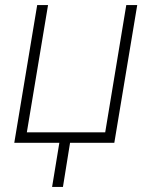

<svg xmlns="http://www.w3.org/2000/svg" viewBox="-20 -566 601 761"><path d="M218.8 -22H261.2L229.5 174.8H186.5ZM523.9 -545.9 433.1 0H36.6L127.4 -545.9H170.4L86.4 -41.5H397L480.5 -545.9Z"/></svg>

Font: Inter Tight ExtraLight
Style: Italic
Weight: 250
Italic angle: -9.39999°
Designer: Rasmus Andersson
Foundry: rsms
Version: Version 3.004